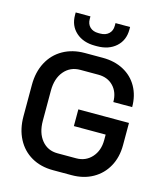

<svg xmlns="http://www.w3.org/2000/svg" viewBox="-133 -1025 970 1132"><g transform="rotate(15 351.5 -458.5)"><path d="M48 -254V-446Q48 -524 79.5 -583.5Q111 -643 168.5 -675.5Q226 -708 301 -708H411Q483 -708 538 -678.5Q593 -649 623 -595.5Q653 -542 653 -472H538Q538 -532 503 -568.5Q468 -605 411 -605H301Q240 -605 202.5 -560.5Q165 -516 165 -442V-258Q165 -184 201.5 -139.5Q238 -95 298 -95H412Q470 -95 507 -136Q544 -177 544 -241V-275H350V-377H659V-241Q659 -168 628 -111.5Q597 -55 541 -23.5Q485 8 412 8H298Q223 8 166.5 -24.5Q110 -57 79 -116.5Q48 -176 48 -254ZM187 -909V-925H277V-909Q277 -878 296 -860Q315 -842 347 -842H359Q391 -842 410.5 -860Q430 -878 430 -909V-925H519V-909Q519 -844 475 -804.5Q431 -765 359 -765H347Q275 -765 231 -804.5Q187 -844 187 -909Z"/></g></svg>

Font: Bai Jamjuree SemiBold
Style: Regular
Weight: 600
Version: Version 1.000; ttfautohint (v1.6)